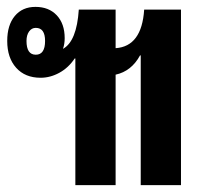

<svg xmlns="http://www.w3.org/2000/svg" viewBox="-20 -538 592 558"><path d="M199 0V-368H197Q179 -341 152.5 -326.5Q126 -312 98 -312Q53 -312 27 -341Q1 -370 1 -419Q1 -465 23 -491.5Q45 -518 83 -518Q122 -518 145 -493.5Q168 -469 168 -427Q168 -410 163 -396Q203 -418 209 -510H316V-398Q392 -403 399 -510H506V0H389V-377H387Q362 -331 316 -321V0ZM84 -379Q111 -379 111 -419Q111 -457 84 -457Q72 -457 64.5 -446.5Q57 -436 57 -419Q57 -379 84 -379Z"/></svg>

Font: Noto Sans Thai Looped UI Condensed
Style: Bold
Weight: 700
Width: 3
Designer: Cadson Demak Team
Foundry: Cadson Demak Co., Ltd.
Version: Version 1.000